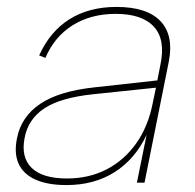

<svg xmlns="http://www.w3.org/2000/svg" viewBox="-20 -527 564 554"><path d="M375 0 403 -138Q370 -68 311 -30.5Q252 7 172 7Q118 7 83 -8.5Q48 -24 34 -54Q20 -84 29 -128Q41 -190 95.5 -227Q150 -264 253 -275L434 -295L443 -341Q458 -413 424 -450Q390 -487 314 -487Q242 -487 189.5 -454Q137 -421 111 -360L93 -367Q124 -436 180.5 -471.5Q237 -507 316 -507Q404 -507 443 -466Q482 -425 467 -349L397 0ZM430 -274 248 -255Q154 -245 107.5 -214Q61 -183 51 -129Q40 -73 71.5 -42.5Q103 -12 173 -12Q237 -12 288 -38.5Q339 -65 373.5 -114Q408 -163 421 -231Z"/></svg>

Font: Albert Sans Thin
Style: Italic
Weight: 250
Italic angle: -11.25°
Designer: Andreas Rasmussen
Foundry: a.Foundry
Version: Version 1.025